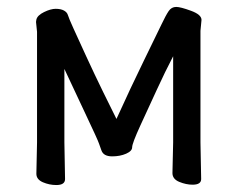

<svg xmlns="http://www.w3.org/2000/svg" viewBox="-20 -513 679 549"><path d="M141.1 16.1Q121.1 16.1 102.5 8.1Q84 0 84 -16.1L85.9 -106V-421.9L83 -450.2L84 -457Q86.9 -469.2 106 -478.5Q125 -487.8 139.2 -487.8Q153.8 -487.8 162.8 -482.9Q171.9 -478 174.3 -469.5Q176.8 -460.9 189.5 -432.9Q202.1 -404.8 226.6 -351.8Q251 -298.8 274.9 -250Q298.8 -201.2 313 -172.9Q354 -263.2 391.6 -340.1Q429.2 -417 441.7 -443.1Q454.1 -469.2 462.2 -481.2Q470.2 -493.2 483.9 -493.2Q496.1 -493.2 526.1 -482.2Q556.2 -471.2 556.2 -456.1L553.2 -424.8V-106L555.2 -1Q555.2 15.1 530.8 15.1Q512.2 15.1 492.7 7.1Q473.1 -1 473.1 -18.1L475.1 -106V-352.1Q452.1 -308.1 428.5 -256.6Q404.8 -205.1 381.3 -154.1Q357.9 -103 357.9 -92Q357.9 -81.1 340.6 -73.5Q323.2 -65.9 300.8 -65.9Q275.9 -65.9 270 -83L263.2 -102.1Q259.8 -112.8 223.9 -188.5Q188 -264.2 164.1 -315.9V-106L166 -1Q166 16.1 141.1 16.1Z"/></svg>

Font: LXGW WenKai Screen
Style: Regular
Weight: 400
Designer: LXGW / Fontworks Inc.
Foundry: LXGW / Fontworks Inc.
Version: Version 1.510;January 18,2025